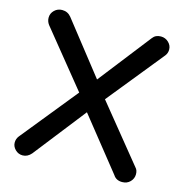

<svg xmlns="http://www.w3.org/2000/svg" viewBox="-105 -792 865 902"><g transform="rotate(15 327.5 -341.0)"><path d="M33 -36Q33 -54 44 -68L265 -341L46 -611Q35 -626 35 -644Q35 -665 50.5 -680Q66 -695 88 -695Q115 -695 132 -674L330 -422L528 -676Q542 -695 568 -695Q590 -695 605.5 -680Q621 -665 621 -645Q621 -628 611 -615L390 -342L611 -70Q622 -59 622 -39Q622 -18 607 -2.5Q592 13 568 13Q539 13 525 -9L324 -261L126 -8Q108 13 84 13Q63 13 48 -2Q33 -17 33 -36Z"/></g></svg>

Font: 寒蝉全圆体 Bold
Style: Regular
Weight: 700
Designer: Warren2060
      Designed by Motoya company      

      [Varela Round]
      Joe Prince(Latin component); Avraham Cornf
Foundry: ChillType
Version: Version 3.200